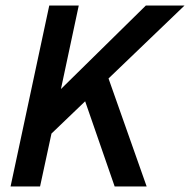

<svg xmlns="http://www.w3.org/2000/svg" viewBox="-20 -670 683 690"><path d="M18 0 157 -650H263L199 -350L504 -650H643L370 -388L507 0H392L286 -306L165 -190L124 0Z"/></svg>

Font: Sometype Mono SemiBold
Style: Italic
Weight: 600
Italic angle: -12°
Designer: Ryoichi Tsunekawa
Foundry: Dharma Type
Version: Version 1.001